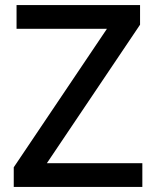

<svg xmlns="http://www.w3.org/2000/svg" viewBox="-20 -734 614 754"><path d="M539 0H34V-77L400 -621H45V-714H530V-637L164 -93H539Z"/></svg>

Font: Noto Sans Arabic Med
Style: Regular
Weight: 500
Designer: Monotype Design Team, Nadine Chahine, Nizar Qandah and Khaled Hosny
Foundry: Monotype Imaging Inc.
Version: Version 2.012; ttfautohint (v1.8.4.7-5d5b)